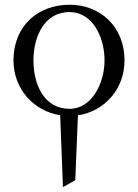

<svg xmlns="http://www.w3.org/2000/svg" viewBox="-20 -474 580 807"><path d="M244.6 312.5 296.4 283.2 307.6 10.7C418.9 -5.9 503.4 -99.1 503.4 -220.2C503.4 -362.3 400.9 -454.1 272.5 -454.1C142.6 -454.1 37.1 -368.7 36.6 -220.2C36.6 -101.6 120.1 -7.3 232.9 10.3ZM419.4 -220.2C419.4 -125.5 366.7 -16.6 272.5 -16.6C165 -16.6 120.6 -119.1 120.6 -220.2C120.6 -315.4 163.1 -423.3 272.5 -423.3C368.7 -423.3 419.4 -318.4 419.4 -220.2Z"/></svg>

Font: Cardo
Style: Italic
Weight: 400
Designer: David J. Perry
Foundry: David J. Perry
Version: Version 0.99